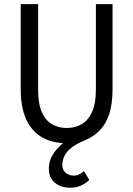

<svg xmlns="http://www.w3.org/2000/svg" viewBox="-20 -676 640 922"><path d="M317.7 225.5Q273.6 225.5 244.1 202.3Q214.6 179.2 214.6 133.8Q214.6 105 225.7 81.7Q236.8 58.5 252.7 40.7Q268.5 23 282.4 11.3Q220 7.8 174.6 -21.1Q129.3 -50 104.4 -106.2Q79.5 -162.4 79.5 -248.2V-656.3H163V-245.9Q163 -178.1 180.9 -137.6Q198.8 -97.2 229.9 -79.3Q261.1 -61.4 300.1 -61.4Q340.1 -61.4 371.6 -79.3Q403.1 -97.2 421.8 -137.6Q440.5 -178.1 440.5 -245.9V-656.3H520.5V-248.2Q520.5 -177.8 504.8 -129.3Q489.1 -80.7 458.6 -49.5Q428.1 -18.4 382.6 0.1Q343.2 16 320.6 35.3Q297.9 54.6 288.6 75.1Q279.2 95.6 279.2 115.6Q279.2 141.8 296.2 154.6Q313.1 167.3 334.4 167.3Q350.4 167.3 362.5 160.4Q374.7 153.5 383.6 145.7L408.9 188.7Q391.7 204.1 369.2 214.8Q346.7 225.5 317.7 225.5Z"/></svg>

Font: Source Code Pro ExtraLight
Style: Regular
Weight: 200
Monospace: yes
Designer: Paul D. Hunt, Teo Tuominen
Foundry: Adobe
Version: Version 1.026;hotconv 1.1.0;makeotfexe 2.6.0